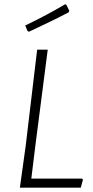

<svg xmlns="http://www.w3.org/2000/svg" viewBox="-20 -869 431 889"><path d="M281 -849 287 -847 301 -819 298 -812Q228 -775 114 -722L107 -726L97 -751Q201 -801 281 -849ZM360 -42 364 -37 354 0H72L99 -194L152 -639H201L144 -197L125 -42Z"/></svg>

Font: Alegreya Sans SC Light
Style: Italic
Weight: 300
Italic angle: -7°
Designer: Juan Pablo del Peral
Foundry: Huerta Tipografica
Version: Version 2.007